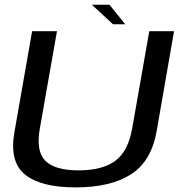

<svg xmlns="http://www.w3.org/2000/svg" viewBox="-20 -810 793 834"><path d="M308 4Q459 4 547.8 -52Q636.5 -108 660 -238L736 -674.5H628.5L554 -251.5Q536.5 -152.5 480.5 -111.2Q424.5 -70 321 -70Q218.5 -70 177 -111.5Q135.5 -153 153 -251.5L227.5 -674.5H119.5L43 -238Q19.5 -108 88.5 -52Q157.5 4 308 4ZM471 -704.5H524L455.5 -789.5H379Z"/></svg>

Font: Anybody SemiExpanded
Style: Italic
Weight: 400
Width: 6
Italic angle: -10°
Version: Version 1.113;gftools[0.9.25]